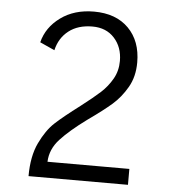

<svg xmlns="http://www.w3.org/2000/svg" viewBox="-52 -759 719 806"><g transform="rotate(5 308.0 -356.0)"><path d="M290 -313Q342 -353 370.5 -379Q399 -405 418.5 -439Q438 -473 438 -515Q438 -573 403.5 -611Q369 -649 311 -649Q250 -649 211 -618.5Q172 -588 160 -536L98 -564Q114 -628 171.5 -670Q229 -712 312 -712Q405 -712 458 -658.5Q511 -605 511 -515Q511 -455 485 -410Q459 -365 423.5 -334Q388 -303 323 -257Q252 -205 213 -162.5Q174 -120 172 -67H517V0H98Q98 -84 125 -140.5Q152 -197 186.5 -229Q221 -261 290 -313Z"/></g></svg>

Font: Overpass Mono Light
Style: Regular
Weight: 300
Monospace: yes
Designer: Delve Withrington, Dave Bailey
Foundry: Delve Fonts
Version: Version 1.000;DELV;Overpass